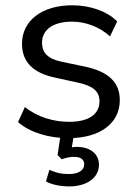

<svg xmlns="http://www.w3.org/2000/svg" viewBox="-20 -505 512 714"><path d="M235.3 8.8C350 8.8 425.5 -45.1 425.5 -132.4C425.5 -200 382.4 -238.2 298 -256.9L208.8 -275.5C157.8 -286.3 136.3 -308.8 136.3 -346.1C136.3 -393.1 175.5 -424.5 248 -424.5C298 -424.5 351 -404.9 389.2 -369.6L415.7 -425.5C376.5 -464.7 313.7 -485.3 248 -485.3C136.3 -485.3 61.8 -428.4 61.8 -342.2C61.8 -276.5 101 -234.3 183.3 -216.7L272.5 -197.1C325.5 -185.3 350 -165.7 350 -128.4C350 -81.4 311.8 -52 237.3 -52C178.4 -52 119.6 -69.6 72.5 -106.9L47.1 -51C90.2 -12.7 160.8 8.8 235.3 8.8ZM238.2 188.2C302.9 188.2 348 155.9 348 107.8C348 65.7 313.7 41.2 265.7 41.2C252 41.2 237.3 44.1 221.6 48L245.1 53.9L257.8 -19.6H207.8L194.1 71.6L209.8 87.3C229.4 80.4 242.2 78.4 255.9 78.4C281.4 78.4 293.1 89.2 293.1 105.9C293.1 129.4 270.6 142.2 236.3 142.2C205.9 142.2 188.2 137.3 163.7 126.5L151 169.6C171.6 181.4 203.9 188.2 238.2 188.2Z"/></svg>

Font: LL Pando Sans
Style: Regular
Weight: 400
Designer: Joshua Smith
Foundry: Joshua Smith
Version: Version 1.000;Glyphs 3.2.1 (3258)